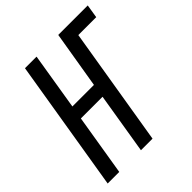

<svg xmlns="http://www.w3.org/2000/svg" viewBox="-199 -872 1008 1008"><g transform="rotate(-45 305.5 -367.5)"><path d="M24 0H110L166 -341H327L271 0H357L466 -660H599L611 -735H392L339 -417H179L231 -735H145Z"/></g></svg>

Font: Iosevka Sparkle Oblique
Style: Regular
Weight: 400
Italic angle: -9°
Designer: Belleve Invis
Foundry: Belleve Invis
Version: Version 4.5.0; ttfautohint (v1.8.3)